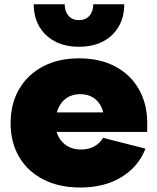

<svg xmlns="http://www.w3.org/2000/svg" viewBox="-20 -844 719 877"><path d="M347 12.5Q249 12.5 177.5 -24.5Q106 -61.5 67.2 -127.5Q28.5 -193.5 28.5 -281.5Q28.5 -369.5 67 -436.2Q105.5 -503 175.8 -540.2Q246 -577.5 341.5 -577.5Q437 -577.5 506.8 -540.2Q576.5 -503 614.5 -436.2Q652.5 -369.5 652.5 -281.5Q652.5 -269.5 652.5 -259.8Q652.5 -250 652 -241.5H455Q456 -252 456.2 -263.2Q456.5 -274.5 456.5 -287.5Q456.5 -326.5 443.2 -354.8Q430 -383 405.2 -398.5Q380.5 -414 346 -414Q312 -414 286.8 -398Q261.5 -382 247.5 -352.2Q233.5 -322.5 233.5 -281.5Q233.5 -246 247.8 -219Q262 -192 288 -176.5Q314 -161 350 -161Q385 -161 411 -175.5Q437 -190 450.5 -214.5L644.5 -165Q612.5 -82.5 534.8 -35Q457 12.5 347 12.5ZM156 -241.5V-330.5H508.5L514.5 -241.5ZM547.5 -824.5Q547.5 -766.5 522.2 -722.8Q497 -679 450.8 -654.8Q404.5 -630.5 340.5 -630.5Q277 -630.5 230.8 -655Q184.5 -679.5 159.2 -723.2Q134 -767 134 -824.5H275.5Q275.5 -792 293 -772Q310.5 -752 340.5 -752Q371 -752 388.5 -772Q406 -792 406 -824.5Z"/></svg>

Font: Hepta Slab ExtraLight ExtraBold
Style: Regular
Weight: 800
Version: Version 1.102